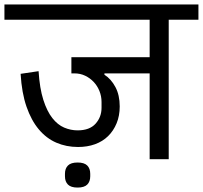

<svg xmlns="http://www.w3.org/2000/svg" viewBox="-40 -718 915 866"><path d="M312 -55Q259 -55 214 -74.5Q169 -94 135 -134.5Q101 -175 79.5 -237Q58 -299 53 -385L134 -397Q139 -319 155.5 -267.5Q172 -216 196 -185.5Q220 -155 249.5 -142.5Q279 -130 310 -130Q364 -130 391 -160Q418 -190 418 -232V-258Q418 -284 408.5 -307.5Q399 -331 382.5 -348.5Q366 -366 344 -376.5Q322 -387 296 -387H282V-460H635V-629H-20V-698H855V-629H721V0H635V-387H431V-381Q461 -362 480.5 -325.5Q500 -289 500 -238Q500 -196 486 -162Q472 -128 447.5 -104Q423 -80 388.5 -67.5Q354 -55 312 -55ZM310 128Q280 128 266.5 114.5Q253 101 253 77V66Q253 42 266.5 28.5Q280 15 310 15Q340 15 353.5 28.5Q367 42 367 66V77Q367 101 353.5 114.5Q340 128 310 128Z"/></svg>

Font: IBM Plex Sans Devanagari Text
Style: Regular
Weight: 450
Designer: Mike Abbink, Paul van der Laan, Pieter van Rosmalen, Erin McLaughlin
Foundry: Bold Monday
Version: Version 1.1